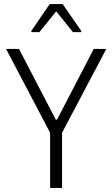

<svg xmlns="http://www.w3.org/2000/svg" viewBox="-20 -930 556 950"><path d="M228 -273 10 -688H74L256 -338H262L444 -688H506L287 -273V0H228ZM135 -777 226 -910H290L382 -777V-771H341L258 -874L175 -771H135Z"/></svg>

Font: Saira SemiCondensed Light
Style: Regular
Weight: 300
Width: 4
Designer: Hector Gatti with collaboration of the Omnibus-Type team
Foundry: Omnibus-Type
Version: Version 0.072; ttfautohint (v1.8)